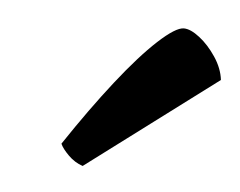

<svg xmlns="http://www.w3.org/2000/svg" viewBox="-30 -813 354 283"><g transform="rotate(5 146.5 -671.5)"><path d="M101 -564Q89 -568 79.5 -577.5Q70 -587 67 -594Q103 -648 136 -690Q169 -732 194.5 -755.5Q220 -779 232 -779Q242 -779 255.5 -768.5Q269 -758 280 -741.5Q291 -725 293 -708Z"/></g></svg>

Font: Texturina 72pt 72pt ExtraBold
Style: Italic
Weight: 800
Italic angle: -11°
Designer: Guillermo Torres Carreño
Foundry: Omnibus-Type
Version: Version 1.002; ttfautohint (v1.8.3)